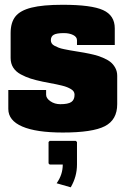

<svg xmlns="http://www.w3.org/2000/svg" viewBox="-20 -550 530 811"><path d="M219.2 224.1Q245.1 188 245.1 145H189.9L185.1 140.1V49.8L189.9 44.9H299.8L305.2 49.8V145Q305.2 195.8 278.8 241.2ZM464.8 -359.9H305.2V-379.9Q305.2 -394 289.1 -402.1Q272.9 -410.2 250 -410.2Q219.7 -410.2 207.3 -403.3Q194.8 -396.5 194.8 -379.9Q194.8 -372.6 198.5 -366.7Q202.1 -360.8 210.7 -356.4Q219.2 -352.1 227.8 -348.6Q236.3 -345.2 250.7 -342.3Q265.1 -339.4 276.1 -337.4Q287.1 -335.4 305.4 -332.5Q323.7 -329.6 335 -327.6Q358.9 -323.2 376.7 -318.8Q394.5 -314.5 414.1 -306.4Q433.6 -298.3 446 -288.6Q458.5 -278.8 466.8 -263.7Q475.1 -248.5 475.1 -230V-109.9Q475.1 -43.9 423.1 -17.1Q371.1 9.8 245.1 9.8Q132.8 9.8 74 -15.6Q15.1 -41 15.1 -89.8V-169.9H174.8V-149.9Q174.8 -134.8 192.9 -122.3Q210.9 -109.9 234.9 -109.9Q267.6 -109.9 281.2 -119.1Q294.9 -128.4 294.9 -149.9Q294.9 -157.2 291.3 -163.1Q287.6 -168.9 279.8 -173.6Q272 -178.2 263.7 -181.6Q255.4 -185.1 241.5 -188.5Q227.5 -191.9 217 -194.1Q206.5 -196.3 188.7 -199.5Q170.9 -202.6 160.2 -205.1Q130.4 -211.4 109.6 -218Q88.9 -224.6 67.9 -235.8Q46.9 -247.1 35.9 -264.4Q24.9 -281.7 24.9 -305.2V-410.2Q24.9 -455.1 45.2 -480.5Q65.4 -505.9 113 -517.8Q160.6 -529.8 245.1 -529.8Q366.2 -529.8 415.5 -507.3Q464.8 -484.9 464.8 -430.2Z"/></svg>

Font: Mikodacs
Style: Regular
Weight: 400
Designer: gluk (gluksza@wp.pl)
Foundry: gluk (gluksza@wp.pl)
Version: Version 0.28